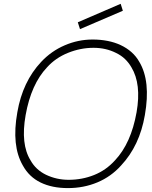

<svg xmlns="http://www.w3.org/2000/svg" viewBox="-20 -972 796 1008"><path d="M625 -915.5 400 -819 388.5 -855 613.5 -952ZM100 -103Q39.5 -207 71 -382.5Q98.5 -543 196 -647Q249.5 -704 319.5 -734Q390 -764.5 466.5 -764.5Q507.5 -764.5 544.8 -757.2Q582 -750 613.5 -735.2Q645 -720.5 670 -698.5Q695 -676.5 711.5 -647Q772 -546 740.5 -367.5Q713 -207 615.5 -103Q563 -44.5 491.2 -14.5Q419.5 15.5 336.5 15.5Q253.5 15.5 193.2 -13.8Q133 -43 100 -103ZM583.5 -130Q668 -219.5 697 -382.5Q723 -531 670 -618.5Q656 -643 636.2 -662Q616.5 -681 589.5 -694Q536 -721 471 -721Q403 -721 337 -694.5Q271.5 -668 227 -618.5Q143.5 -530.5 114.5 -367.5Q87.5 -215 140.5 -130Q168 -80.5 221.5 -54.5Q277 -28 340.5 -28Q411 -28 474 -53.2Q537 -78.5 583.5 -130Z"/></svg>

Font: Russisch Sans ExtraLight
Style: Italic
Weight: 200
Width: 4
Italic angle: -10°
Designer: Michael Sharanda (font) & Cristiano Sobral (main changes)
Foundry: Michael Sharanda
Version: Version 2.00;September 8, 2020;FontCreator 13.0.0.2681 64-bi